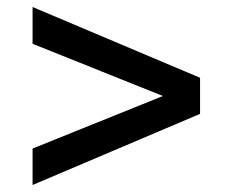

<svg xmlns="http://www.w3.org/2000/svg" viewBox="-20 -595 654 548"><path d="M551 -373V-270L73 -67V-171L445 -321L73 -470V-575Z"/></svg>

Font: Intel One Mono Medium
Style: Regular
Weight: 500
Monospace: yes
Designer: Fred Shallcrass
Foundry: Frere-Jones Type LLC
Version: Version 1.400;hotconv 1.1.0;makeotfexe 2.6.0;FJTRelease1.4